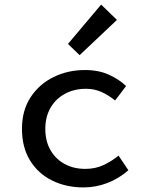

<svg xmlns="http://www.w3.org/2000/svg" viewBox="-20 -807 640 839"><path d="M345 12Q269 12 208 -18Q147 -48 111.5 -105.5Q76 -163 76 -244Q76 -325 114 -382.5Q152 -440 214.5 -470.5Q277 -501 351 -501Q411 -501 456 -480.5Q501 -460 531 -431L483 -368Q453 -392 422.5 -405.5Q392 -419 356 -419Q304 -419 263.5 -397Q223 -375 200.5 -335.5Q178 -296 178 -244Q178 -191 200 -152Q222 -113 261.5 -91Q301 -69 353 -69Q397 -69 433 -86Q469 -103 498 -127L541 -63Q500 -27 449.5 -7.5Q399 12 345 12ZM328 -566 277 -615 422 -787 491 -720Z"/></svg>

Font: Source Code Pro ExtraLight Medium
Style: Regular
Weight: 500
Monospace: yes
Version: Version 1.018;hotconv 1.0.116;makeotfexe 2.5.65601